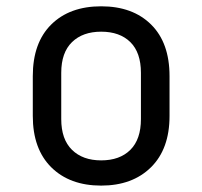

<svg xmlns="http://www.w3.org/2000/svg" viewBox="-20 -578 639 606"><path d="M299.3 7.8Q200.2 7.8 141.8 -50Q83.5 -107.9 83.5 -211.9V-337.9Q83.5 -442.9 141.6 -500.5Q199.7 -558.1 299.3 -558.1Q398.9 -558.1 457 -500.5Q515.1 -442.9 515.1 -337.9V-211.9Q515.1 -107.9 456.5 -50Q397.9 7.8 299.3 7.8ZM299.3 -71.8Q357.9 -71.8 391.4 -105Q424.8 -138.2 424.8 -202.1V-348.1Q424.8 -412.1 391.4 -445.1Q357.9 -478 299.3 -478Q241.2 -478 207.3 -445.1Q173.3 -412.1 173.3 -348.1V-202.1Q173.3 -138.2 207.3 -105Q241.2 -71.8 299.3 -71.8Z"/></svg>

Font: UDEV Gothic 35
Style: Regular
Weight: 400
Version: v2.1.0; ttfautohint (v1.8.4.7-5d5b-dirty) -l 6 -r 45 -G 200 